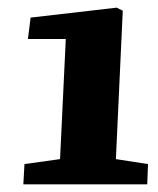

<svg xmlns="http://www.w3.org/2000/svg" viewBox="-20 -856 414 502"><path d="M283 -440 367 -427 365 -374H41L44 -427L137 -440L152 -754H53L60 -810L285 -836L301 -828Z"/></svg>

Font: Literata 36pt ExtraBold
Style: Italic
Weight: 800
Italic angle: -2°
Designer: Latin by Veronika Burian and Jose Scaglione. Greek by Irene Vlachou. Cyrillic by Vera Evstafieva
Foundry: TypeTogether
Version: Version 3.002